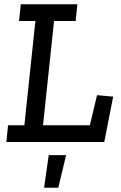

<svg xmlns="http://www.w3.org/2000/svg" viewBox="-20 -670 570 906"><path d="M255 216H188L210 62H292ZM10 0 18 -79H95L147 -571H70L78 -650H345L337 -571H235L183 -79H404L438 -221L514 -214L472 0Z"/></svg>

Font: Zilla Slab Medium
Style: Regular
Weight: 500
Designer: Typotheque.com
Foundry: Typotheque type foundry
Version: Version 1.1; 2017